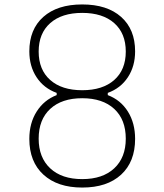

<svg xmlns="http://www.w3.org/2000/svg" viewBox="-20 -832 740 864"><path d="M112 -601Q112 -700 175 -756Q238 -812 350 -812Q462 -812 525 -756Q588 -700 588 -601Q588 -534 555.5 -484.5Q523 -435 465 -414V-404Q523 -382 555.5 -330Q588 -278 588 -207Q588 -104 525 -46Q462 12 350 12Q239 12 175.5 -46Q112 -104 112 -207Q112 -278 145 -330Q178 -382 235 -404V-414Q177 -435 144.5 -484.5Q112 -534 112 -601ZM350 -426Q442 -426 494 -472Q546 -518 546 -600Q546 -682 494 -728Q442 -774 350 -774Q258 -774 206 -728Q154 -682 154 -600Q154 -518 206 -472Q258 -426 350 -426ZM154 -208Q154 -123 206 -74.5Q258 -26 350 -26Q442 -26 494 -74.5Q546 -123 546 -208Q546 -294 494 -342Q442 -390 350 -390Q258 -390 206 -342Q154 -294 154 -208Z"/></svg>

Font: Martian Mono Thin
Style: Regular
Weight: 100
Monospace: yes
Designer: Roman Shamin
Foundry: Evil Martians
Version: Version 1.000; ttfautohint (v1.8.4.7-5d5b)